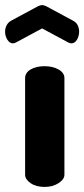

<svg xmlns="http://www.w3.org/2000/svg" viewBox="-54 -737 332 757"><path d="M122 0Q88 0 66.5 -15Q45 -30 45 -48V-429Q45 -450 66.5 -463Q88 -476 122 -476Q154 -476 177 -463Q200 -450 200 -429V-48Q200 -30 177 -15Q154 0 122 0ZM-3 -566Q-16 -566 -25 -580.5Q-34 -595 -34 -612Q-34 -625 -28 -637Q-22 -649 -9 -656L95 -712Q105 -717 112 -717Q119 -717 129 -712L233 -656Q247 -649 252.5 -637Q258 -625 258 -612Q258 -595 249.5 -580.5Q241 -566 227 -566Q225 -566 222 -567Q219 -568 216 -569L112 -625L8 -569Q5 -568 2 -567Q-1 -566 -3 -566Z"/></svg>

Font: Dosis ExtraBold
Style: Regular
Weight: 800
Designer: EdgarTolentino, PabloImpallari, IginoMarini
Foundry: EdgarTolentino, PabloImpallari, IginoMarini
Version: Version 3.001; ttfautohint (v1.8.2)